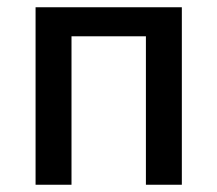

<svg xmlns="http://www.w3.org/2000/svg" viewBox="-20 -509 598 529"><path d="M78 0V-489H481V0H382V-409H177V0Z"/></svg>

Font: Source Sans 3 Medium
Style: Regular
Weight: 500
Designer: Paul D. Hunt
Foundry: Adobe
Version: Version 3.052;hotconv 1.1.0;makeotfexe 2.6.0